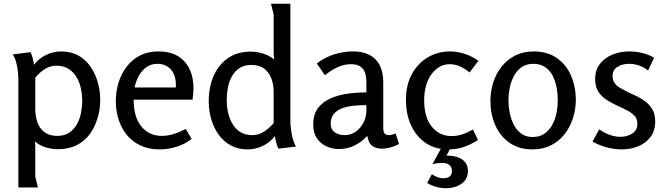

<svg xmlns="http://www.w3.org/2000/svg" viewBox="-20 -783 3559 1023"><path d="M143 -505Q150 -489 154.5 -472Q159 -455 161 -438Q186 -471 225 -490Q264 -509 305 -509Q359 -509 398 -487Q437 -465 462.5 -427.5Q488 -390 501 -344.5Q514 -299 514 -252Q514 -200 499.5 -152.5Q485 -105 457.5 -67.5Q430 -30 387.5 -9Q345 12 289 12Q256 12 223 2Q190 -8 166 -30Q168 -16 168 -1.5Q168 13 168 21V158L182 216H78V-353Q78 -374 75.5 -399.5Q73 -425 66.5 -450Q60 -475 48 -493ZM279 -433Q246 -433 216.5 -413.5Q187 -394 168 -369V-202Q168 -164 179.5 -131Q191 -98 217 -78.5Q243 -59 285 -59Q323 -59 348.5 -76Q374 -93 389.5 -120.5Q405 -148 411.5 -181Q418 -214 418 -246Q418 -279 411 -312Q404 -345 387.5 -372.5Q371 -400 344.5 -416.5Q318 -433 279 -433Z M825 -509Q887 -509 928.5 -483.5Q970 -458 990.5 -414Q1011 -370 1011 -313Q1011 -298 1009.5 -283Q1008 -268 1006 -252H692Q692 -160 733 -109.5Q774 -59 843 -59Q872 -59 903.5 -68.5Q935 -78 970 -96L1001 -43Q966 -15 920.5 -1Q875 13 831 13Q772 13 728 -8Q684 -29 655 -65Q626 -101 611.5 -147.5Q597 -194 597 -243Q597 -294 611 -341Q625 -388 654 -426.5Q683 -465 725.5 -487Q768 -509 825 -509ZM818 -443Q784 -443 758.5 -424Q733 -405 718 -376Q703 -347 697 -317H917Q919 -357 907.5 -385Q896 -413 873 -428Q850 -443 818 -443Z M1316 -508Q1348 -508 1382 -497.5Q1416 -487 1440 -466Q1439 -481 1438.5 -494Q1438 -507 1438 -521V-705L1424 -763H1527V-143Q1527 -122 1530 -96Q1533 -70 1539.5 -45.5Q1546 -21 1557 -2L1463 9Q1456 -7 1451.5 -24Q1447 -41 1445 -58Q1419 -24 1380 -5.5Q1341 13 1299 13Q1247 13 1208 -9Q1169 -31 1143 -68.5Q1117 -106 1104.5 -151.5Q1092 -197 1092 -244Q1092 -296 1105.5 -343.5Q1119 -391 1147 -428Q1175 -465 1217 -486.5Q1259 -508 1316 -508ZM1319 -437Q1281 -437 1255.5 -420Q1230 -403 1215 -375Q1200 -347 1194 -314.5Q1188 -282 1188 -250Q1188 -217 1195 -184.5Q1202 -152 1218 -124Q1234 -96 1260.5 -79.5Q1287 -63 1326 -63Q1359 -63 1388 -82.5Q1417 -102 1438 -127V-294Q1438 -332 1426 -364.5Q1414 -397 1388 -417Q1362 -437 1319 -437Z M1861 -509Q1940 -509 1981 -466.5Q2022 -424 2022 -345V-102Q2022 -79 2030 -71Q2038 -63 2050 -63Q2059 -63 2069 -65.5Q2079 -68 2088 -72L2106 -16Q2089 -6 2064 1.5Q2039 9 2013 9Q1985 9 1964 -5.5Q1943 -20 1937 -59Q1908 -27 1869.5 -8Q1831 11 1787 11Q1728 11 1688.5 -23.5Q1649 -58 1649 -119Q1649 -176 1676.5 -210Q1704 -244 1747.5 -261.5Q1791 -279 1840 -285Q1889 -291 1932 -291V-346Q1932 -374 1925 -395Q1918 -416 1900 -428.5Q1882 -441 1851 -441Q1814 -441 1779 -425Q1744 -409 1711 -382L1668 -445Q1710 -477 1759.5 -493Q1809 -509 1861 -509ZM1932 -223Q1906 -223 1873.5 -220.5Q1841 -218 1811 -209Q1781 -200 1761.5 -179.5Q1742 -159 1742 -124Q1742 -93 1763.5 -78Q1785 -63 1817 -63Q1851 -63 1877 -82.5Q1903 -102 1917.5 -131.5Q1932 -161 1932 -193Z M2378 -509Q2415 -509 2454.5 -496.5Q2494 -484 2529 -459L2482 -397Q2454 -420 2428 -430.5Q2402 -441 2376 -441Q2345 -441 2320.5 -426Q2296 -411 2277.5 -385.5Q2259 -360 2249.5 -325Q2240 -290 2240 -249Q2240 -157 2281 -107.5Q2322 -58 2386 -58Q2415 -58 2442.5 -67Q2470 -76 2500 -93L2527 -37Q2487 -12 2450 0.5Q2413 13 2367 13Q2300 13 2250 -20Q2200 -53 2171.5 -112.5Q2143 -172 2143 -252Q2143 -330 2174.5 -388Q2206 -446 2259.5 -477.5Q2313 -509 2378 -509ZM2339 -9H2388L2359 46Q2414 46 2443.5 67.5Q2473 89 2473 127Q2473 173 2438 196.5Q2403 220 2357 220Q2332 220 2305.5 213Q2279 206 2256 192L2281 145Q2296 156 2312.5 161.5Q2329 167 2344 167Q2363 167 2375.5 157.5Q2388 148 2388 129Q2388 109 2375.5 97Q2363 85 2334 85Q2324 85 2311.5 86.5Q2299 88 2284 92Z M2817 13Q2744 13 2693.5 -23Q2643 -59 2618 -118Q2593 -177 2593 -245Q2593 -296 2608 -343.5Q2623 -391 2653 -428.5Q2683 -466 2726 -487.5Q2769 -509 2823 -509Q2897 -509 2947.5 -473.5Q2998 -438 3023 -379Q3048 -320 3048 -251Q3048 -200 3032.5 -152.5Q3017 -105 2988 -68Q2959 -31 2916 -9Q2873 13 2817 13ZM2818 -53Q2856 -53 2882 -71.5Q2908 -90 2923.5 -119.5Q2939 -149 2945.5 -183Q2952 -217 2952 -248Q2952 -280 2946 -314Q2940 -348 2926 -377Q2912 -406 2886 -424.5Q2860 -443 2822 -443Q2784 -443 2758.5 -424.5Q2733 -406 2717.5 -376.5Q2702 -347 2695.5 -313Q2689 -279 2689 -248Q2689 -218 2695.5 -184Q2702 -150 2716.5 -120.5Q2731 -91 2756 -72Q2781 -53 2818 -53Z M3332 -509Q3366 -509 3401 -501Q3436 -493 3465 -475L3433 -407Q3412 -425 3385 -434Q3358 -443 3332 -443Q3297 -443 3270.5 -427Q3244 -411 3244 -378Q3244 -355 3255 -340Q3266 -325 3284.5 -314.5Q3303 -304 3324 -293Q3349 -282 3374.5 -269.5Q3400 -257 3421.5 -240Q3443 -223 3457 -198Q3471 -173 3471 -136Q3471 -86 3445.5 -52.5Q3420 -19 3379.5 -3Q3339 13 3293 13Q3253 13 3212 2Q3171 -9 3137 -29L3173 -94Q3197 -76 3227 -65Q3257 -54 3285 -54Q3322 -54 3349 -71.5Q3376 -89 3376 -124Q3376 -149 3361.5 -165Q3347 -181 3324 -193.5Q3301 -206 3275 -217Q3245 -231 3216.5 -248Q3188 -265 3169.5 -292Q3151 -319 3151 -362Q3151 -411 3177 -443.5Q3203 -476 3244.5 -492.5Q3286 -509 3332 -509Z"/></svg>

Font: Rosario Medium
Style: Regular
Weight: 500
Version: Version 1.201